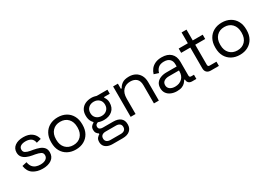

<svg xmlns="http://www.w3.org/2000/svg" viewBox="6 -1566 3721 2672"><g transform="rotate(-30 1867.0 -230.0)"><path d="M39 -161 114 -178Q122 -130 144 -102.5Q166 -75 198.5 -63.5Q231 -52 268 -52Q323 -52 355 -74Q387 -96 387 -133Q387 -171 356.5 -186.5Q326 -202 273 -212L232 -219Q185 -227 146 -244Q107 -261 84 -290Q61 -319 61 -363Q61 -429 112 -466Q163 -503 247 -503Q330 -503 381.5 -465.5Q433 -428 448 -360L374 -341Q365 -394 331 -415.5Q297 -437 247 -437Q197 -437 168 -418.5Q139 -400 139 -364Q139 -329 166.5 -312.5Q194 -296 240 -288L281 -281Q333 -272 374.5 -256.5Q416 -241 440.5 -212Q465 -183 465 -136Q465 -64 411.5 -25Q358 14 268 14Q177 14 114.5 -28Q52 -70 39 -161Z M550 -238V-251Q550 -327 581.5 -384Q613 -441 669.5 -472Q726 -503 800 -503Q874 -503 930.5 -472Q987 -441 1018.5 -384Q1050 -327 1050 -251V-238Q1050 -161 1018.5 -104.5Q987 -48 930.5 -17Q874 14 800 14Q726 14 669.5 -17Q613 -48 581.5 -104.5Q550 -161 550 -238ZM971 -240V-249Q971 -333 924.5 -382.5Q878 -432 800 -432Q723 -432 676 -382.5Q629 -333 629 -249V-240Q629 -156 676 -106.5Q723 -57 800 -57Q878 -57 924.5 -106.5Q971 -156 971 -240Z M1281 203Q1231 203 1197 187.5Q1163 172 1146.5 145.5Q1130 119 1130 85Q1130 44 1149 22Q1168 0 1187 -9V-21Q1170 -31 1155.5 -50.5Q1141 -70 1141 -103Q1141 -138 1159 -159Q1177 -180 1198 -188V-207L1261 -165Q1242 -162 1226 -150Q1210 -138 1210 -113Q1210 -88 1227.5 -76Q1245 -64 1273 -64H1441Q1516 -64 1557 -30.5Q1598 3 1598 65V72Q1598 132 1557 167.5Q1516 203 1441 203ZM1446 138Q1484 138 1505.5 120.5Q1527 103 1527 70Q1527 37 1505.5 20Q1484 3 1446 3H1282Q1244 3 1222.5 20Q1201 37 1201 70Q1201 103 1222.5 120.5Q1244 138 1282 138ZM1462 -326Q1462 -378 1428.5 -409Q1395 -440 1344 -440Q1292 -440 1258.5 -409Q1225 -378 1225 -326Q1225 -274 1258.5 -243Q1292 -212 1344 -212Q1395 -212 1428.5 -243Q1462 -274 1462 -326ZM1151 -324V-328Q1151 -385 1176 -424Q1201 -463 1244.5 -483Q1288 -503 1343 -503Q1366 -503 1386.5 -498.5Q1407 -494 1423 -489H1594V-424H1501V-412Q1514 -394 1522.5 -371.5Q1531 -349 1531 -320Q1531 -237 1479 -192Q1427 -147 1344 -147Q1288 -147 1244.5 -167Q1201 -187 1176 -227Q1151 -267 1151 -324Z M1685 0V-489H1762V-406H1776Q1792 -441 1830.5 -469.5Q1869 -498 1944 -498Q1999 -498 2042.5 -475Q2086 -452 2112 -407Q2138 -362 2138 -296V0H2059V-290Q2059 -363 2022.5 -396Q1986 -429 1924 -429Q1853 -429 1808.5 -383Q1764 -337 1764 -246V0Z M2241 -139Q2241 -189 2265 -221.5Q2289 -254 2331 -270.5Q2373 -287 2425 -287H2590V-323Q2590 -375 2559.5 -405Q2529 -435 2469 -435Q2410 -435 2377 -406.5Q2344 -378 2332 -330L2258 -354Q2270 -395 2296 -428.5Q2322 -462 2365.5 -482.5Q2409 -503 2470 -503Q2564 -503 2616 -454.5Q2668 -406 2668 -318V-97Q2668 -67 2696 -67H2741V0H2672Q2639 0 2619 -18.5Q2599 -37 2599 -68V-73H2587Q2576 -54 2557.5 -33.5Q2539 -13 2507 0.5Q2475 14 2424 14Q2373 14 2331 -4Q2289 -22 2265 -56Q2241 -90 2241 -139ZM2590 -212V-223H2428Q2381 -223 2350.5 -202.5Q2320 -182 2320 -141Q2320 -100 2351.5 -77Q2383 -54 2433 -54Q2503 -54 2546.5 -95.5Q2590 -137 2590 -212Z M2973 0Q2931 0 2908.5 -23Q2886 -46 2886 -86V-420H2739V-489H2886V-663H2965V-489H3125V-420H2965V-98Q2965 -68 2994 -68H3103V0Z M3187 -238V-251Q3187 -327 3218.5 -384Q3250 -441 3306.5 -472Q3363 -503 3437 -503Q3511 -503 3567.5 -472Q3624 -441 3655.5 -384Q3687 -327 3687 -251V-238Q3687 -161 3655.5 -104.5Q3624 -48 3567.5 -17Q3511 14 3437 14Q3363 14 3306.5 -17Q3250 -48 3218.5 -104.5Q3187 -161 3187 -238ZM3608 -240V-249Q3608 -333 3561.5 -382.5Q3515 -432 3437 -432Q3360 -432 3313 -382.5Q3266 -333 3266 -249V-240Q3266 -156 3313 -106.5Q3360 -57 3437 -57Q3515 -57 3561.5 -106.5Q3608 -156 3608 -240Z"/></g></svg>

Font: Space Grotesk Frontify
Style: Regular
Weight: 400
Designer: Florian Karsten
Version: Version 2.000